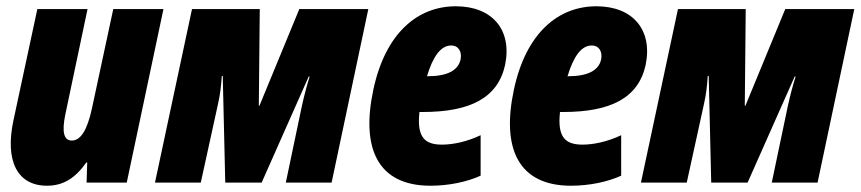

<svg xmlns="http://www.w3.org/2000/svg" viewBox="-20 -582 2743 612"><path d="M130 10C181 10 220 -14 255 -64H258L256 0H384L501 -553H341L273 -236C258 -167 237 -134 209 -134C183 -134 177 -162 188 -216L259 -553H99L23 -199C-5 -69 35 10 130 10Z M474 0H620L675 -251C682 -281 685 -310 687 -340H690L698 0H814L964 -338H967C957 -306 949 -275 942 -243L891 0H1037L1154 -553H934L807 -245H805L808 -553H592Z M1352 10C1410 10 1468 -2 1512 -22V-151C1468 -130 1423 -121 1389 -121C1335 -121 1308 -143 1317 -225H1327C1479 -225 1567 -270 1590 -375C1613 -487 1549 -562 1433 -562C1313 -562 1209 -479 1170 -296C1130 -109 1184 10 1352 10ZM1418 -437C1442 -437 1453 -417 1448 -392C1440 -357 1405 -339 1343 -339H1341C1360 -402 1385 -437 1418 -437Z M1800 10C1858 10 1916 -2 1960 -22V-151C1916 -130 1871 -121 1837 -121C1783 -121 1756 -143 1765 -225H1775C1927 -225 2015 -270 2038 -375C2061 -487 1997 -562 1881 -562C1761 -562 1657 -479 1618 -296C1578 -109 1632 10 1800 10ZM1866 -437C1890 -437 1901 -417 1896 -392C1888 -357 1853 -339 1791 -339H1789C1808 -402 1833 -437 1866 -437Z M2023 0H2169L2224 -251C2231 -281 2234 -310 2236 -340H2239L2247 0H2363L2513 -338H2516C2506 -306 2498 -275 2491 -243L2440 0H2586L2703 -553H2483L2356 -245H2354L2357 -553H2141Z"/></svg>

Font: Noto Sans ExtraCondensed Black
Style: Italic
Weight: 900
Width: 2
Italic angle: -12°
Designer: Monotype Design Team
Foundry: Monotype Imaging Inc.
Version: Version 2.013